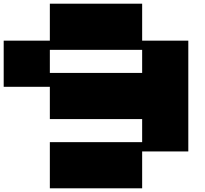

<svg xmlns="http://www.w3.org/2000/svg" viewBox="-20 -1020 1111 1040"><path d="M750 -625V-750H250V-625ZM250 0V-250H750V-375H250V-549.8H0V-799.8H250V-1000H750V-799.8H1000V-199.7H750V0Z"/></svg>

Font: Minecraft five bold
Style: Regular
Weight: 400
Designer: AngelloENF2
Foundry: https://fontstruct.com
Version: Version 1.0